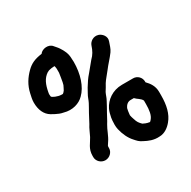

<svg xmlns="http://www.w3.org/2000/svg" viewBox="-165 -859 1060 1065"><g transform="rotate(-30 365.5 -326.5)"><path d="M286.5 -52.8V-53.6C289.6 -58.7 293.1 -63.5 297.7 -70.9C316.4 -97 326.8 -133.9 342.5 -159C354.2 -176.6 364.7 -200.5 374.9 -217.3L389.5 -243.4C394.4 -252.1 399.7 -262 405.2 -272.6C415.2 -290.9 416.8 -302.6 424.7 -318.2C434.2 -332 441.7 -346.5 449.7 -360.3C459.5 -376.7 482.5 -401.5 495.1 -418.7C513.6 -443.7 537.8 -467.7 557.5 -494.7C569.9 -511.7 574.6 -532.9 581.5 -551.4C592.5 -580.6 568.5 -606 548.2 -612.2C517.6 -621.3 492.2 -601.2 485.4 -580.2C476.1 -551.8 465.2 -532.1 445.5 -513.1C426.3 -490.9 416.3 -476.6 397.5 -454.8C377.3 -432.2 366 -413.9 350.8 -389.5C343 -373.1 328.6 -353.1 322.2 -333.2C318.2 -321 308.5 -302 301 -289.7L286.3 -263.6C276.6 -246 267.5 -226.8 257.4 -208.9C244.7 -190.2 235.2 -164.2 224.9 -144.4C210.3 -116.3 184.6 -93.5 184.6 -48V-39C184.6 -13.2 207.7 9.5 235 9.5C262.2 9.5 285.4 -13.1 285.4 -39V-48C285.4 -49.6 286 -51.4 286.5 -52.8ZM585 -170.5V-148C585 -110.5 580.4 -78.3 563.9 -60C557.4 -52.7 559 -53.2 553.6 -50.6C553.5 -50.6 551.6 -51.1 551 -51.3L540.6 -53.3L529.1 -56.9C524.7 -59 520 -61.2 512.9 -64.3C508.6 -68.5 498.4 -79.1 495.7 -84.4L489.7 -95.9L483.6 -113.5C480.4 -121.5 478.8 -128.8 476.7 -138.7C476.8 -140.8 477.1 -145.4 477.7 -148.9L479.8 -165.1C480.5 -170.5 481.6 -175.4 483 -180V-180.8C490 -195.4 501.6 -210.5 523 -210.5L543.1 -210.5C555.2 -196.6 576.8 -188.4 585 -170.5ZM376.9 -135C376.9 -125.1 378 -115.3 380.2 -105.4C387.9 -71.4 403.8 -36.4 425.7 -13.1C438.1 0.9 447.2 12.8 469.7 22.7C492.4 34.8 522.9 48.9 561.9 45.5C594.1 44.9 621.3 23.8 639.3 1.8C670.1 -34.9 682 -84.5 682 -148V-170C682 -208.2 663.4 -233.2 643 -254.1V-259C643 -285.6 621.1 -307.5 594.5 -307.5H523C461.6 -307.5 415.9 -271.9 395.3 -230.2C385.9 -210.9 384.7 -198.7 380.1 -179.3L378 -162.1C377.7 -159.9 376.9 -135 376.9 -135ZM203.4 -427.5H202.8C183.2 -427.5 148 -442.2 148 -450V-450.5C147.4 -455 147 -459.8 147 -465C147 -468.2 147.6 -472.2 148.8 -476.3C156.7 -519.8 170.4 -553.2 201.5 -573.5L212.9 -579C223.4 -581.8 235.7 -584 250.4 -584.4C250.7 -583.7 251.8 -580.9 252.3 -578.7L254.2 -565.5V-539.8C252.5 -531 247.2 -490.8 245.1 -483.9L241.1 -468.4C239.6 -465.1 237 -459.6 234.8 -455.4L227.2 -440.8C223.4 -435.3 215.6 -427.5 214.2 -427.5H213.4C210.7 -426.8 207.1 -426.8 203.4 -427.5ZM122.2 -633.3C92.6 -603.7 68.7 -568.6 58.2 -519.6C54.7 -503 50 -485.5 50 -466C50 -419.8 66 -383.6 97.8 -364.5L120.1 -352.3C135.8 -345.1 145.3 -339.3 165.8 -335.7C217.1 -320.9 264.8 -337 291.6 -364.8C332.6 -404.2 355.1 -474.5 355.1 -551C355.1 -558 354.8 -563.3 354 -571.4C353.8 -606.9 340.9 -629.8 325.8 -653C317.3 -666.2 309.8 -671.8 302.7 -681.4C282.9 -707.8 237.8 -701.5 222.8 -678.9C175.8 -672.7 148.5 -659.6 122.2 -633.3Z"/></g></svg>

Font: HoneyBee
Style: Blk
Weight: 700
Foundry: Cannot Into Space Fonts
Version: Version 0.89